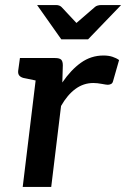

<svg xmlns="http://www.w3.org/2000/svg" viewBox="-20 -741 500 761"><path d="M70 0 132 -511H198Q216 -511 222.5 -504.5Q229 -498 229 -482L227 -414Q261 -464 301 -492.5Q341 -521 390 -521Q410 -521 425.5 -516Q441 -511 452 -503L428 -419Q426 -411 420 -408Q414 -405 407 -405Q402 -405 383.5 -408.5Q365 -412 350 -412Q311 -412 279 -388.5Q247 -365 222 -321L183 0ZM159 -511 136 -419 73 -432Q62 -435 56.5 -441.5Q51 -448 52 -460L59 -511ZM460 -721 329 -585H223L127 -721H202Q216 -721 224 -713L283 -650L356 -713Q360 -717 367 -719Q374 -721 381 -721Z"/></svg>

Font: Aleo SemiBold
Style: Italic
Weight: 600
Italic angle: -7°
Designer: Alessio Laiso
Foundry: Alessio Laiso
Version: Version 2.001;gftools[0.9.29]